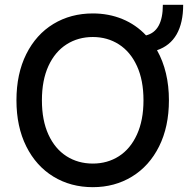

<svg xmlns="http://www.w3.org/2000/svg" viewBox="-20 -773 794 803"><path d="M636.7 -563Q686.5 -474.1 686.5 -353.5Q686.5 -243.2 645.5 -160.9Q604.5 -78.6 532 -34.4Q459.5 9.8 368.2 9.8Q275.9 9.8 203.4 -34.4Q130.9 -78.6 89.8 -160.9Q48.8 -243.2 48.8 -353.5Q48.8 -464.4 89.8 -546.6Q130.9 -628.9 203.4 -672.9Q275.9 -716.8 368.2 -716.8Q434.6 -716.8 491.7 -693.4Q548.8 -669.9 590.8 -625Q661.1 -642.1 661.1 -752.9H746.1Q746.1 -677.7 718.8 -629.6Q691.4 -581.5 636.7 -563ZM368.2 -618.2Q306.6 -618.2 258.3 -587.4Q210 -556.6 182.6 -497.1Q155.3 -437.5 155.3 -353.5Q155.3 -269.5 182.6 -210Q210 -150.4 258.3 -119.6Q306.6 -88.9 368.2 -88.9Q429.2 -88.9 477.3 -119.6Q525.4 -150.4 552.7 -210.2Q580.1 -270 580.1 -353.5Q580.1 -437.5 552.7 -497.1Q525.4 -556.6 477.3 -587.4Q429.2 -618.2 368.2 -618.2Z"/></svg>

Font: Pretendard JP Medium
Style: Regular
Weight: 500
Designer: Base glyphs from Inter by Rasmus Andersson; Hangeul glyphs from Noto Sans CJK(Source Han Sans) by Jang Soo-young and Kan
Foundry: Kil Hyung-jin
Version: Version 1.309